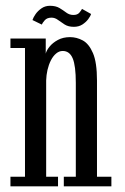

<svg xmlns="http://www.w3.org/2000/svg" viewBox="-20 -660 442 680"><path d="M17 0V-34H68.5V-490H17V-523.5H142V-470Q144.5 -481 155.5 -494.8Q166.5 -508.5 185 -518.5Q203.5 -528.5 228 -528.5Q251.5 -528.5 273.2 -516.8Q295 -505 309.2 -472Q323.5 -439 323.5 -374.5V-34H374.5V0H206V-34H248.5V-366.5Q248.5 -427 237.5 -453.2Q226.5 -479.5 202 -479.5Q189.5 -479.5 178.8 -470.5Q168 -461.5 160.2 -446.2Q152.5 -431 148.2 -412.5Q144 -394 143.5 -375V-34H185.5V0ZM241.5 -565Q222 -565 209 -573.2Q196 -581.5 185.2 -589.5Q174.5 -597.5 162.5 -597.5Q146.5 -597.5 138.5 -588.2Q130.5 -579 128 -573L95 -589Q98 -598.5 106 -610Q114 -621.5 127 -630.5Q140 -639.5 157 -639.5Q177.5 -639.5 190.8 -631.5Q204 -623.5 215 -615.2Q226 -607 240 -607Q254 -607 260.8 -614.8Q267.5 -622.5 270.5 -628.5L302.5 -610.5Q300.5 -603 292.5 -592.2Q284.5 -581.5 271.8 -573.2Q259 -565 241.5 -565Z"/></svg>

Font: Imbue Thin
Style: Regular
Weight: 400
Version: Version 1.102